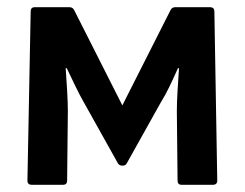

<svg xmlns="http://www.w3.org/2000/svg" viewBox="-20 -512 678 532"><path d="M68 0Q56 0 56 -12L65 -480Q65 -492 76 -492H173Q182 -492 186 -483L319 -220L452 -483Q456 -492 465 -492H562Q574 -492 574 -480L582 -12Q582 0 570 0H483Q472 0 472 -12L470 -204Q470 -227 472 -261Q474 -295 476 -323H473Q462 -298 450 -273Q438 -248 426 -229L331 -59Q328 -53 319 -53Q311 -53 307 -59L212 -229Q201 -248 189 -273Q177 -298 165 -323H162Q164 -295 166 -261Q168 -227 168 -204L166 -12Q166 0 155 0Z"/></svg>

Font: Sofia Sans
Style: Bold
Weight: 700
Designer: Botio Nikoltchev, Ani Petrova
Foundry: lettersoup
Version: Version 4.100; ttfautohint (v1.8.4.7-5d5b)